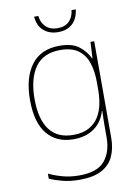

<svg xmlns="http://www.w3.org/2000/svg" viewBox="-103 -796 807 1111"><g transform="rotate(-10 300.0 -240.5)"><path d="M274 247Q219 247 176 236Q133 225 98 210V180Q133 197 178 209.5Q223 222 276 222Q382 222 425.5 170Q469 118 469 32V-17Q469 -46 469.5 -70Q470 -94 471 -123H469Q450 -59 401 -24.5Q352 10 280 10Q181 10 125.5 -57Q70 -124 70 -257Q70 -388 126 -462.5Q182 -537 292 -537Q366 -537 405.5 -506.5Q445 -476 466 -432H468L473 -528H495V38Q495 101 473.5 148Q452 195 403.5 221Q355 247 274 247ZM283 -15Q339 -15 375.5 -35.5Q412 -56 432.5 -89.5Q453 -123 461 -164Q469 -205 469 -246V-294Q469 -355 453 -404.5Q437 -454 398.5 -483Q360 -512 292 -512Q192 -512 144.5 -444.5Q97 -377 97 -258Q97 -139 143.5 -77Q190 -15 283 -15ZM299 -616Q249 -616 215.5 -644.5Q182 -673 177 -728H202Q206 -688 231.5 -663.5Q257 -639 300 -639Q344 -639 368.5 -663.5Q393 -688 397 -728H422Q415 -673 383 -644.5Q351 -616 299 -616Z"/></g></svg>

Font: Noto Sans Mono Thin
Style: Regular
Weight: 100
Designer: Monotype Design Team
Foundry: Monotype Imaging Inc.
Version: Version 2.014